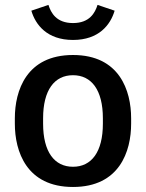

<svg xmlns="http://www.w3.org/2000/svg" viewBox="-20 -739 590 776"><path d="M106.7 -695.8C123.3 -639.2 170 -577.5 275 -577.5C380 -577.5 426.7 -639.2 443.3 -695.8L374.2 -719.2C364.2 -687.5 342.5 -645.8 275 -645.8C207.5 -645.8 185.8 -687.5 175.8 -719.2ZM40 -239.2C40 -127.5 86.7 16.7 275 16.7C463.3 16.7 510 -127.5 510 -239.2V-260.8C510 -372.5 463.3 -516.7 275 -516.7C86.7 -516.7 40 -372.5 40 -260.8ZM275 -65C200 -65 154.2 -125 154.2 -239.2V-260.8C154.2 -375 200 -435 275 -435C350 -435 395.8 -375 395.8 -260.8V-239.2C395.8 -125 350 -65 275 -65Z"/></svg>

Font: Boon SemiBold
Style: Regular
Weight: 600
Designer: Sungsit Sawaiwan
Foundry: FontUni
Version: Version 2.0